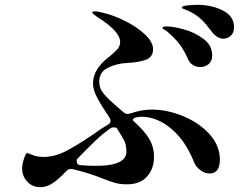

<svg xmlns="http://www.w3.org/2000/svg" viewBox="-20 -761 1040 799"><path d="M954 -647Q954 -625 940.5 -612.5Q927 -600 909 -600Q897 -600 884.5 -607.5Q872 -615 863 -627Q836 -663 817.5 -680.5Q799 -698 772 -712Q760 -718 752.5 -720.5Q745 -723 741 -725Q737 -727 737 -730Q737 -736 760.5 -738.5Q784 -741 800 -741Q860 -741 907 -717.5Q954 -694 954 -647ZM895 -97Q895 -39 852 -39Q832 -39 813.5 -53Q795 -67 788 -85Q752 -176 692.5 -225.5Q633 -275 570 -275Q560 -275 555 -274Q543 -273 536.5 -268Q530 -263 535 -258Q581 -217 601 -183Q621 -149 621 -108Q621 -60 592.5 -27Q564 6 509 6Q482 6 462.5 1Q443 -4 410 -17Q348 -42 283 -57Q280 -58 275 -58Q264 -58 255 -48Q224 -15 199 1.5Q174 18 148 18Q115 18 93.5 -5Q72 -28 72 -61Q72 -79 82 -107Q85 -116 89 -121Q93 -126 95 -124Q97 -122 100 -122Q104 -120 126 -112Q141 -108 160 -108Q206 -108 250 -130Q294 -152 364 -199Q401 -226 429 -242Q440 -248 440 -258Q440 -264 436 -271Q404 -318 385.5 -352.5Q367 -387 367 -413Q367 -473 431 -522Q455 -541 467.5 -555Q480 -569 480 -586Q480 -631 385 -690Q364 -705 364 -709Q364 -714 375 -714Q384 -714 404 -709Q450 -699 500 -674Q550 -649 583.5 -617.5Q617 -586 617 -556Q617 -523 586 -512Q555 -501 509 -499Q467 -497 430 -479.5Q393 -462 393 -421Q393 -393 411.5 -371Q430 -349 475 -310L494 -294Q502 -287 511 -287Q515 -287 523 -289Q569 -305 611 -305Q676 -305 742.5 -277.5Q809 -250 852 -202.5Q895 -155 895 -97ZM656 -645Q656 -651 674 -651Q701 -651 746 -638.5Q791 -626 827 -599Q863 -572 863 -531Q863 -506 848 -494Q833 -482 813 -482Q796 -482 782 -491Q768 -500 761 -518Q746 -552 727.5 -576.5Q709 -601 680 -626Q674 -632 665 -637Q656 -642 656 -645ZM453 -231Q445 -231 441 -228Q408 -205 376.5 -175Q345 -145 299 -97V-93Q299 -75 313 -74Q345 -71 370 -71Q409 -71 423 -73Q506 -82 506 -130Q506 -157 497 -175.5Q488 -194 465 -229Q460 -231 453 -231Z"/></svg>

Font: Shippori Mincho B1
Style: Bold
Weight: 700
Designer: FONTDASU
Foundry: FONTDASU / Google Inc. / but / Adobe
Version: Version 3.110; ttfautohint (v1.8.3)